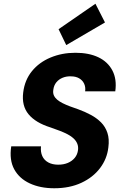

<svg xmlns="http://www.w3.org/2000/svg" viewBox="-20 -994 658 1026"><path d="M270 12Q195 12 139 -14Q83 -40 56 -89.5Q29 -139 40 -212H199Q196 -182 206 -160Q216 -138 238 -126Q260 -114 291 -114Q320 -114 342.5 -123.5Q365 -133 379.5 -150.5Q394 -168 397 -193Q399 -211 393 -226Q387 -241 374 -253.5Q361 -266 342 -276Q323 -286 299.5 -295Q276 -304 250 -313Q170 -338 132.5 -383.5Q95 -429 104 -500Q112 -566 150.5 -613.5Q189 -661 250 -686.5Q311 -712 383 -712Q455 -712 505.5 -688Q556 -664 580.5 -617.5Q605 -571 596 -506H435Q438 -529 429.5 -547Q421 -565 403 -575.5Q385 -586 359 -586Q335 -587 314.5 -578.5Q294 -570 281 -554Q268 -538 265 -515Q262 -497 268 -484Q274 -471 286 -461Q298 -451 315 -442.5Q332 -434 353 -426Q374 -418 398 -410Q434 -397 465.5 -380Q497 -363 520 -340Q543 -317 554 -284Q565 -251 559 -206Q552 -145 514.5 -95.5Q477 -46 414.5 -17Q352 12 270 12ZM334 -753 293 -838 490 -974 541 -874Z"/></svg>

Font: DM Sans 11pt Black
Style: Italic
Weight: 900
Italic angle: -10°
Version: Version 4.004;gftools[0.9.30]